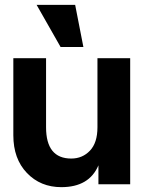

<svg xmlns="http://www.w3.org/2000/svg" viewBox="-20 -760 597 792"><path d="M230 -566 131 -740H290L324 -566ZM233 12Q147 12 91 -46.5Q35 -105 35 -202V-520H170V-235Q170 -106 274 -106Q320 -106 351 -138.5Q382 -171 382 -235V-520H517V0H386V-78Q348 12 233 12Z"/></svg>

Font: Cal Sans
Style: Regular
Weight: 400
Designer: Designer Mark Davis DBA MarkFonts
Foundry: Designer Mark Davis DBA MarkFonts
Version: Version 1.000